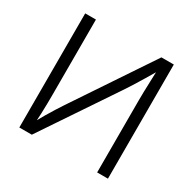

<svg xmlns="http://www.w3.org/2000/svg" viewBox="-159 -894 1067 1060"><g transform="rotate(30 374.5 -364.0)"><path d="M656.7 0H587.9V-461.4Q587.9 -482.9 588.6 -513.7Q589.4 -544.4 590.8 -583.5Q592.3 -622.6 593.8 -667.5L606.4 -664.1Q578.1 -616.2 556.4 -580.1Q534.7 -543.9 516.6 -515.4Q498.5 -486.8 481 -460.9L171.4 0H91.8V-727.5H160.2V-242.7Q160.2 -220.2 159.7 -190.4Q159.2 -160.6 158 -127.2Q156.7 -93.8 154.3 -59.6L143.6 -62Q162.1 -95.7 180.4 -127Q198.7 -158.2 215.8 -185.1Q232.9 -211.9 246.1 -231.9L577.6 -727.5H656.7Z"/></g></svg>

Font: Inter 18pt Light
Style: Regular
Weight: 300
Designer: Rasmus Andersson
Foundry: rsms
Version: Version 4.001;git-66647c0bb